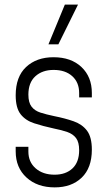

<svg xmlns="http://www.w3.org/2000/svg" viewBox="-20 -800 466 832"><path d="M217 12Q141.5 12 94.8 -30.8Q48 -73.5 48 -144V-164H103V-143Q103 -98 134.5 -70.5Q166 -43 216.5 -43Q265 -43 294 -70.2Q323 -97.5 323 -149Q323 -184 309.5 -201.8Q296 -219.5 271.5 -228Q247 -236.5 214 -243Q165.5 -253.5 128 -265.8Q90.5 -278 69.2 -305.2Q48 -332.5 48 -387Q48 -467.5 93.2 -509.8Q138.5 -552 212 -552Q288 -552 333 -509.5Q378 -467 378 -397V-378H323V-397Q323 -443 293 -470Q263 -497 212.5 -497Q163.5 -497 133.2 -469.5Q103 -442 103 -390Q103 -355.5 116.8 -337.8Q130.5 -320 155.5 -312Q180.5 -304 214 -297Q262 -287.5 299 -274.5Q336 -261.5 357 -233.8Q378 -206 378 -151.5Q378 -72.5 334 -30.2Q290 12 217 12ZM190 -608 261 -780H318L233 -608Z"/></svg>

Font: Mohave Light Light
Style: Regular
Weight: 300
Version: Version 2.003